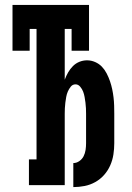

<svg xmlns="http://www.w3.org/2000/svg" viewBox="-20 -755 540 783"><path d="M279 8V-90Q292 -90 303.5 -98Q315 -106 321 -118Q327 -130 329 -143.5Q331 -157 331 -171V-291Q331 -302 330.5 -313.5Q330 -325 328.5 -336.5Q327 -348 325 -359.5Q323 -371 319 -381.5Q315 -392 307 -401.5Q299 -411 288 -411Q276 -411 268.5 -401.5Q261 -392 256.5 -381.5Q252 -371 250 -359.5Q248 -348 246.5 -336.5Q245 -325 244.5 -313.5Q244 -302 244 -291V0H98V-105H129V-637H101V-548H31V-735H343V-548H272V-637H244V-430Q250 -446 258 -460Q266 -474 277.5 -485.5Q289 -497 304 -503Q319 -509 335 -509Q352 -509 368 -502Q384 -495 395.5 -483Q407 -471 415 -455.5Q423 -440 428.5 -424Q434 -408 437.5 -391.5Q441 -375 443 -358Q445 -341 445.5 -324.5Q446 -308 446 -291V-171Q446 -148 442.5 -125Q439 -102 429.5 -80.5Q420 -59 404.5 -41.5Q389 -24 368.5 -12.5Q348 -1 325 3.5Q302 8 279 8Z"/></svg>

Font: Iosevka Curly Slab Extrabold
Style: Regular
Weight: 800
Monospace: yes
Designer: Belleve Invis
Foundry: Belleve Invis
Version: Version 22.1.2; ttfautohint (v1.8.4)